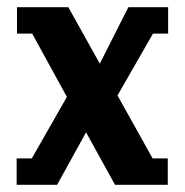

<svg xmlns="http://www.w3.org/2000/svg" viewBox="-20 -511 511 531"><path d="M26 0V-73H68L165 -243L69 -418H27V-491H169L256 -335L335 -491H445V-418H403L305 -247L402 -73H444V0H298L218 -145L138 0Z"/></svg>

Font: Kreon Light
Style: Bold
Weight: 700
Version: Version 2.002